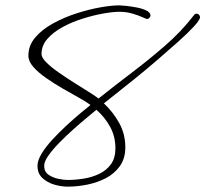

<svg xmlns="http://www.w3.org/2000/svg" viewBox="-20 -671 767 717"><path d="M233 26Q209 26 183 18.5Q157 11 138.5 -6Q120 -23 120 -52Q120 -72 135.5 -97.5Q151 -123 175.5 -149.5Q200 -176 227.5 -201.5Q255 -227 279 -247Q303 -267 318 -279Q302 -291 274 -306.5Q246 -322 214 -340.5Q182 -359 152.5 -379.5Q123 -400 104.5 -421Q86 -442 86 -463Q86 -501 111.5 -531Q137 -561 178 -583.5Q219 -606 265.5 -621Q312 -636 354.5 -643.5Q397 -651 426 -651Q433 -651 451.5 -649Q470 -647 491 -643Q512 -639 527 -631.5Q542 -624 542 -613Q542 -609 538 -604.5Q534 -600 529 -600Q527 -600 511.5 -607Q496 -614 473.5 -620.5Q451 -627 426 -627Q402 -627 365.5 -620.5Q329 -614 289 -601.5Q249 -589 214 -570Q179 -551 157 -526Q135 -501 135 -469Q135 -456 153 -438Q171 -420 199 -400.5Q227 -381 257 -362Q287 -343 312 -327.5Q337 -312 348 -303Q408 -351 472 -399.5Q536 -448 596.5 -500.5Q657 -553 704 -614Q708 -620 714 -620Q719 -620 723 -616Q727 -612 727 -607Q727 -597 704 -572Q681 -547 644 -514Q607 -481 564.5 -444.5Q522 -408 481 -375Q440 -342 409.5 -318Q379 -294 368 -285Q403 -252 425.5 -211Q448 -170 448 -121Q448 -79 427.5 -50.5Q407 -22 375 -5.5Q343 11 305.5 18.5Q268 26 233 26ZM233 1Q262 1 293 -4Q324 -9 351 -22Q378 -35 394.5 -58Q411 -81 411 -117Q411 -161 391.5 -197Q372 -233 340 -261Q328 -251 305 -232Q282 -213 254.5 -188.5Q227 -164 202 -138.5Q177 -113 161 -90.5Q145 -68 145 -52Q145 -30 160.5 -19Q176 -8 196.5 -3.5Q217 1 233 1Z"/></svg>

Font: Licorice
Style: Regular
Weight: 400
Designer: Robert E. Leuschke
Foundry: Robert E. Leuschke
Version: Version 1.010; ttfautohint (v1.8.3)